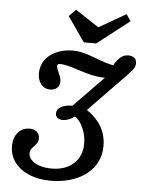

<svg xmlns="http://www.w3.org/2000/svg" viewBox="-55 -811 654 866"><g transform="rotate(5 272.5 -378.0)"><path d="M19.7 -130.1Q19.7 -167.7 40.1 -191Q60.6 -214.4 92.6 -214.4Q113.9 -214.4 125.8 -203Q137.8 -191.7 137.8 -173.7Q137.8 -163.1 133 -155.1Q128.3 -147.2 119.5 -137.9Q110.2 -128.2 105.8 -121.1Q101.4 -113.9 101.4 -104.3Q101.4 -87.5 114.8 -73.5Q128.1 -59.6 152.1 -51.6Q176.1 -43.7 207.6 -43.7Q247.3 -43.7 278 -58.7Q308.7 -73.8 326 -101.9Q343.3 -129.9 343.3 -167.3Q343.3 -205.9 328.5 -238.9Q313.6 -271.9 291.6 -286.7Q262.5 -266.3 237.6 -266.3Q222.3 -266.3 213.4 -273.6Q204.5 -280.9 204.5 -293.8Q204.5 -312.3 223.9 -323.3Q243.3 -334.2 275.5 -334.2L434.4 -497.1L461.4 -480.1Q432.8 -471.6 402.2 -472.9Q371.6 -474.3 344.2 -481.1Q316.7 -487.9 282.2 -499.3Q260 -506.7 239.2 -511.8Q218.5 -516.9 204.5 -516.9Q197 -516.9 194.1 -514.4Q191.1 -511.9 191.1 -506.7Q191.1 -501 193.9 -493.7Q196.7 -486.4 199.9 -479.2Q205.5 -466.6 208.6 -457.8Q211.8 -449 211.8 -439.2Q211.8 -420 200.1 -409.1Q188.3 -398.1 168.2 -398.1Q143.5 -398.1 127.8 -417.3Q112.2 -436.5 112.2 -466.8Q112.2 -501 130.5 -527Q148.9 -553 182 -567.6Q215.1 -582.3 257.7 -582.3Q274.3 -582.3 290.9 -579Q307.4 -575.7 325.1 -570.1Q342.7 -564.4 359.1 -557.9Q388.3 -546.7 411.7 -539.4Q435.2 -532.2 462.5 -529L437.5 -522.6Q448.8 -544.3 459.8 -557.2Q470.7 -570.2 482 -576.2Q493.4 -582.3 508 -582.3Q524.7 -582.3 534.6 -573.8Q544.6 -565.4 544.6 -549.6Q544.6 -538.5 538.6 -528Q532.7 -517.4 517.7 -501.9Q514.8 -498.2 510.1 -493.8L342.3 -321.1Q373.9 -298.7 393.4 -274.5Q412.8 -250.3 421.8 -223.2Q430.9 -196.1 430.9 -165.2Q430.9 -112.8 402.4 -72.7Q374 -32.6 322.6 -10.7Q271.2 11.3 206.4 11.3Q150.7 11.3 108.4 -6.8Q66 -24.9 42.8 -56.8Q19.7 -88.7 19.7 -130.1ZM503.7 -736.8 357.9 -623.5H301.5L223.7 -735.8L254.3 -766.9L386.1 -680.3L318.9 -672.5L482.8 -766.9Z"/></g></svg>

Font: Playfair Micro SmCond SmLight
Style: Italic
Weight: 360
Width: 4
Italic angle: -15.6°
Designer: Claus Eggers Sørensen
Foundry: Claus Eggers Sørensen
Version: Version 2.203;Glyphs 3.3 (3326)